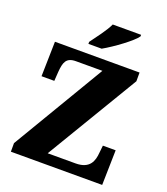

<svg xmlns="http://www.w3.org/2000/svg" viewBox="-164 -1044 1006 1158"><g transform="rotate(20 338.5 -465.5)"><path d="M260 -784V-771H345C411 -808 517 -886 540 -921V-931H358C338 -886 288 -823 260 -784ZM43 0H629L634 -224H552L547 -177C543 -124 526 -67 434 -67H255L609 -658V-714H66L61 -491H143L147 -551C152 -611 162 -647 225 -647H395L43 -55Z"/></g></svg>

Font: Noto Serif Ethiopic SemiCondensed Black
Style: Regular
Weight: 900
Width: 4
Designer: Monotype Design Team
Foundry: Monotype Imaging Inc.
Version: Version 2.102